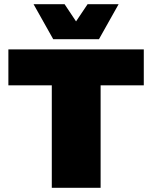

<svg xmlns="http://www.w3.org/2000/svg" viewBox="-20 -896 726 916"><path d="M545.9 -876 452.1 -709H233.9L140.1 -876H288.1L342.8 -793.9L397.9 -876ZM666 -660.2V-488.8H460V0H227.1V-488.8H20V-660.2Z"/></svg>

Font: Work Sans Black
Style: Regular
Weight: 900
Designer: Wei Huang
Foundry: Wei Huang
Version: Version 2.012